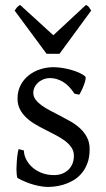

<svg xmlns="http://www.w3.org/2000/svg" viewBox="-20 -740 426 775"><path d="M341.8 -138.2Q341.8 -103.5 332 -78.9Q322.3 -54.2 306.6 -37.1Q291 -20 272 -9.8Q252.9 0.5 234.4 5.9Q215.8 11.2 199.5 12.9Q183.1 14.6 173.8 14.6Q150.4 14.6 117.4 5.9Q84.5 -2.9 51.8 -21Q48.3 -22.5 47.4 -37.1Q46.4 -45.9 46.4 -56.6Q46.4 -63 46.9 -70.3Q47.4 -88.9 49.6 -107.9Q51.8 -127 55.2 -138.2L76.2 -132.8Q77.1 -112.3 86.9 -94.2Q96.7 -76.2 113 -62.5Q129.4 -48.8 151.1 -41Q172.9 -33.2 198.2 -33.2Q215.8 -33.2 230.5 -38.8Q245.1 -44.4 255.9 -54.7Q266.6 -64.9 272.5 -79.3Q278.3 -93.8 278.3 -110.8Q278.3 -130.4 267.8 -145.5Q257.3 -160.6 240.2 -173.1Q223.1 -185.5 201.4 -196.5Q179.7 -207.5 157.2 -219.2Q136.7 -229.5 117.7 -241.2Q98.6 -252.9 83.7 -267.6Q68.8 -282.2 59.8 -300.3Q50.8 -318.4 50.8 -341.8Q50.8 -372.1 63 -395.8Q75.2 -419.4 95.5 -435.5Q115.7 -451.7 141.8 -460.2Q168 -468.8 195.8 -468.8Q210.9 -468.8 229.2 -466.1Q247.6 -463.4 265.4 -458.5Q283.2 -453.6 298.8 -446.8Q314.5 -439.9 324.2 -431.2Q327.1 -428.2 325 -418Q322.8 -407.7 318.1 -395.5Q313.5 -383.3 308.1 -372.6Q302.7 -361.8 299.8 -357.9L280.8 -361.8Q257.3 -397 232.2 -410.9Q207 -424.8 183.1 -424.8Q167 -424.8 154.3 -419.4Q141.6 -414.1 132.6 -405.5Q123.5 -397 118.9 -386.7Q114.3 -376.5 114.3 -366.2Q114.3 -350.6 123.5 -338.1Q132.8 -325.7 147.9 -314.7Q163.1 -303.7 182.4 -293.7Q201.7 -283.7 222.2 -272.9Q243.2 -262.2 264.6 -250Q286.1 -237.8 303.2 -221.9Q320.3 -206.1 331.1 -185.8Q341.8 -165.5 341.8 -138.2ZM220.2 -522.9H168L39.1 -697.3Q42.5 -702.1 44.9 -705.6Q47.4 -709 49.6 -711.4Q51.8 -713.9 54.4 -715.8Q57.1 -717.8 61 -720.2L195.3 -597.7L327.1 -720.2Q335.4 -715.8 338.9 -711.4Q342.3 -707 348.1 -697.3Z"/></svg>

Font: Akkhara
Style: Regular
Weight: 400
Designer: J. Victor Gaultney
Version: Version 1.00 June 13, 2006, initial release